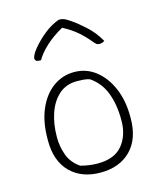

<svg xmlns="http://www.w3.org/2000/svg" viewBox="-122 -910 844 1008"><g transform="rotate(-15 300.0 -406.0)"><path d="M300 -536Q365 -536 415.5 -497Q466 -458 495.5 -390Q525 -322 525 -234V-226Q525 -113 464 -51.5Q403 10 300 10Q197 10 136 -51Q75 -112 75 -223V-231Q75 -326 105 -394.5Q135 -463 186 -499.5Q237 -536 300 -536ZM303 -486Q243 -486 203.5 -450.5Q164 -415 144.5 -357Q125 -299 125 -231V-225Q125 -179 141.5 -132Q158 -85 204 -53Q252 -40 297 -40Q389 -40 432 -93Q475 -146 475 -225V-231Q475 -314 450.5 -377.5Q426 -441 371 -478Q355 -483 338 -484.5Q321 -486 303 -486ZM293 -822H302Q309 -822 320 -818.5Q331 -815 357 -797Q387 -777 427.5 -740Q468 -703 496 -653Q484 -644 467 -644Q458 -644 451.5 -649Q445 -654 432 -670Q407 -700 377 -726Q347 -752 300 -777Q245 -746 207.5 -711.5Q170 -677 149 -641H143Q128 -641 122.5 -646Q117 -651 117 -659Q117 -665 123.5 -678.5Q130 -692 146 -711Q175 -746 212.5 -776Q250 -806 293 -822Z"/></g></svg>

Font: Recursive Mn Csl St Lt
Style: Regular
Weight: 300
Monospace: yes
Version: Version 1.079;hotconv 1.0.112;makeotfexe 2.5.65598; ttfautoh